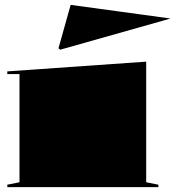

<svg xmlns="http://www.w3.org/2000/svg" viewBox="-20 -768 720 788"><path d="M10 0V-10L60 -20V-464H10V-475L580 -515V-20L630 -10V0ZM227 -564 220 -570 270 -748 680 -692Z"/></svg>

Font: Kalnia Expanded
Style: Bold
Weight: 700
Width: 7
Designer: Frida Medrano
Foundry: Frida Medrano
Version: Version 1.105